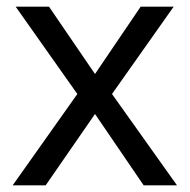

<svg xmlns="http://www.w3.org/2000/svg" viewBox="-20 -556 569 576"><path d="M212 -274 27 -536H127L265 -334L402 -536H501L316 -274L511 0H411L265 -214L117 0H18Z"/></svg>

Font: Noto Sans Syloti Nagri
Style: Regular
Weight: 400
Designer: Monotype Design Team
Foundry: Monotype Imaging Inc.
Version: Version 2.003; ttfautohint (v1.8.4.7-5d5b)